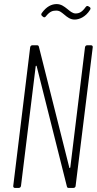

<svg xmlns="http://www.w3.org/2000/svg" viewBox="-20 -922 475 942"><path d="M256 -870C274 -870 283 -860 297 -849C310 -838 325 -826 346 -826C367 -826 399 -837 422 -874C426 -880 424 -885 419 -888L414 -891C409 -894 404 -893 400 -887C382 -862 368 -856 351 -856C335 -856 323 -868 309 -879C295 -890 280 -902 258 -902C233 -902 208 -890 185 -858C181 -852 182 -848 186 -844L192 -839C197 -835 202 -837 206 -843C225 -866 238 -870 256 -870ZM397 -690 325 -101C324 -97 320 -96 320 -100L171 -692C170 -698 166 -700 162 -700H139C133 -700 129 -696 128 -690L45 -10C44 -4 48 0 53 0H72C78 0 82 -4 83 -10L155 -596C155 -600 159 -601 160 -597L308 -8C309 -2 312 0 317 0H340C346 0 351 -4 351 -10L435 -690C436 -696 432 -700 426 -700H408C402 -700 398 -696 397 -690Z"/></svg>

Font: Barlow Condensed ExtraLight
Style: Italic
Weight: 275
Width: 3
Italic angle: -7°
Designer: Jeremy Tribby
Foundry: Tribby Type
Version: Version 1.422;hotconv 1.0.109;makeotfexe 2.5.65596